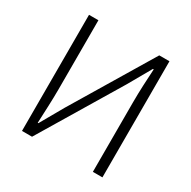

<svg xmlns="http://www.w3.org/2000/svg" viewBox="-162 -887 1040 1044"><g transform="rotate(30 358.5 -364.5)"><path d="M106 0H169L472 -504L554 -648H559C555 -578 551 -510 551 -437V0H611V-729H547L244 -225L162 -81H158C161 -153 165 -226 165 -297V-729H106Z"/></g></svg>

Font: Noto Sans CJK JP Light
Style: Regular
Weight: 300
Designer: Ryoko NISHIZUKA (kana & ideographs); Paul D. Hunt (Latin, Greek & Cyrillic); Wenlong ZHANG (bopomofo); Sandoll Communica
Foundry: Adobe Systems Incorporated
Version: Version 1.004;PS 1.004;hotconv 1.0.82;makeotf.lib2.5.63406